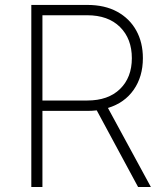

<svg xmlns="http://www.w3.org/2000/svg" viewBox="-20 -747 663 767"><path d="M105.1 0V-727.3H329.2Q398.4 -727.3 448 -700.3Q497.5 -673.3 524.1 -625.5Q550.8 -577.8 550.8 -514.6Q550.8 -441.1 514.2 -388.5Q477.6 -335.9 411.2 -315.7L582.7 0H531.6L366.5 -306.1Q348.4 -304 329.5 -304H149.5V0ZM149.5 -345.5H328.5Q412.3 -345.5 459.5 -391.5Q506.7 -437.5 506.7 -514.6Q506.7 -592.3 459.3 -639.2Q411.9 -686.1 328.1 -686.1H149.5Z"/></svg>

Font: Inter Extra Light BETA
Style: Regular
Weight: 200
Designer: Rasmus Andersson
Foundry: rsms
Version: Version 3.011;git-f93a4a705